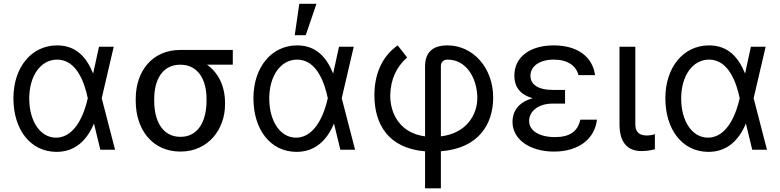

<svg xmlns="http://www.w3.org/2000/svg" viewBox="-20 -793 4134 1017"><path d="M277 11.4C377.5 12.4 440.3 -49.7 477.3 -137.8H478L511.4 0H589.5L518.8 -272.7L582.4 -545.5H504.3L473.4 -403.4C438.2 -490.8 382.1 -552.6 282.7 -552.6C147 -552.6 51.1 -436.8 51.1 -272.7C51.1 -107.2 140.3 9.9 277 11.4ZM134.9 -271.3C134.9 -392 196 -477.3 282.7 -477.3C391 -477.3 430 -343 444.6 -274.1L445 -272.7L444.6 -271.3C429 -199.9 382.5 -63.9 277 -63.9C191.8 -63.9 134.9 -153.1 134.9 -271.3Z M698.9 -269.9V-258.5C698.9 -106.5 786.9 9.9 936.1 9.9C1085.2 9.9 1171.9 -110.8 1171.9 -238.6V-248.6C1171.9 -336.6 1136.7 -407.7 1076.7 -450.3H1213.1V-528.4H934.7C786.9 -528.4 698.9 -416.2 698.9 -269.9ZM796.9 -258.5V-269.9C796.9 -366.5 838.1 -450.3 934.7 -450.3C1032.7 -450.3 1073.9 -366.5 1073.9 -269.9V-258.5C1073.9 -156.2 1032.7 -68.2 936.1 -68.2C838.1 -68.2 796.9 -156.2 796.9 -258.5Z M1548.3 11.4C1648.8 12.4 1711.6 -49.7 1748.6 -137.8H1749.3L1782.7 0H1860.8L1790.1 -272.7L1853.7 -545.5H1775.6L1744.7 -403.4C1709.5 -490.8 1653.4 -552.6 1554 -552.6C1418.3 -552.6 1322.4 -436.8 1322.4 -272.7C1322.4 -107.2 1411.6 9.9 1548.3 11.4ZM1406.2 -271.3C1406.2 -392 1467.3 -477.3 1554 -477.3C1662.3 -477.3 1701.3 -343 1715.9 -274.1L1716.3 -272.7L1715.9 -271.3C1700.3 -199.9 1653.8 -63.9 1548.3 -63.9C1463.1 -63.9 1406.2 -153.1 1406.2 -271.3ZM1541.2 -606.5H1599.4L1656.2 -772.7H1565.3Z M2231.5 -440.3V-70.7C2101.9 -87.7 2046.9 -186.4 2046.9 -288.4C2049.7 -375 2079.5 -437.5 2136.4 -488.6L2086.6 -552.6C2004.3 -495.7 1963.1 -400.6 1963.1 -288.4C1963.1 -136.7 2035.5 -7.5 2231.5 8.5V204.5H2315.3V8.2C2516.3 -7.5 2592.3 -136 2592.3 -277C2592.3 -434.7 2484.4 -552.6 2350.9 -552.6C2274.1 -552.6 2231.5 -518.5 2231.5 -440.3ZM2315.3 -70.7V-443.2C2315.3 -461.6 2326.7 -477.3 2350.9 -477.3C2447.4 -477.3 2505.7 -384.9 2508.5 -277C2508.5 -182.9 2449.9 -87.4 2315.3 -70.7Z M2694.6 -147.7C2694.6 -53.3 2788 9.9 2914.8 9.9C3044 9.9 3130 -56.5 3142 -159.1H3054C3039.8 -96.6 2998.6 -66.8 2919 -66.8C2836.6 -66.8 2782.7 -100.9 2782.7 -152C2782.7 -203.5 2831 -244.3 2907.7 -244.3H2973V-316.8H2907.7C2828.5 -316.8 2789.8 -346.6 2789.8 -392C2789.8 -442.5 2838.4 -477.3 2913.4 -477.3C2986.5 -477.3 3032.3 -444.2 3044 -394.9H3132.1C3118.3 -493.6 3037.6 -552.6 2913.4 -552.6C2789.1 -552.6 2704.5 -492.9 2704.5 -392C2704.5 -347.7 2720.9 -295.5 2801.8 -272.7C2715.2 -248.9 2694.6 -192.1 2694.6 -147.7Z M3261.4 -545.5V-134.9C3261.4 -29.8 3311.1 7.1 3377.8 7.1C3411.9 7.1 3434.7 1.4 3448.9 -2.8V-82.4C3441.8 -79.5 3421.9 -75.3 3407.7 -75.3C3377.8 -75.3 3345.2 -83.8 3345.2 -134.9V-545.5Z M3730.1 11.4C3830.6 12.4 3893.5 -49.7 3930.4 -137.8H3931.1L3964.5 0H4042.6L3971.9 -272.7L4035.5 -545.5H3957.4L3926.5 -403.4C3891.3 -490.8 3835.2 -552.6 3735.8 -552.6C3600.1 -552.6 3504.3 -436.8 3504.3 -272.7C3504.3 -107.2 3593.4 9.9 3730.1 11.4ZM3588.1 -271.3C3588.1 -392 3649.1 -477.3 3735.8 -477.3C3844.1 -477.3 3883.2 -343 3897.7 -274.1L3898.1 -272.7L3897.7 -271.3C3882.1 -199.9 3835.6 -63.9 3730.1 -63.9C3644.9 -63.9 3588.1 -153.1 3588.1 -271.3Z"/></svg>

Font: Magic Ui Pro
Style: Regular
Weight: 400
Designer: Stefan Endress, Andreas Faust
Version: Version 1.000;FEAKit 1.0